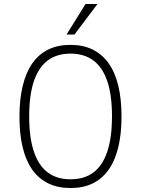

<svg xmlns="http://www.w3.org/2000/svg" viewBox="-20 -939 710 967"><path d="M335 8Q272 8 224 -15Q176 -38 143.5 -83Q111 -128 94.5 -195.5Q78 -263 78 -351Q78 -439 94.5 -507Q111 -575 143.5 -621Q176 -667 224 -690Q272 -713 335 -713Q399 -713 446.5 -689.5Q494 -666 526.5 -621Q559 -576 575.5 -508.5Q592 -441 592 -352Q592 -264 575.5 -196.5Q559 -129 526.5 -83.5Q494 -38 446.5 -15Q399 8 335 8ZM335 -36Q404 -36 450 -70Q496 -104 520 -174.5Q544 -245 544 -353Q544 -461 520 -531Q496 -601 449.5 -635Q403 -669 335 -669Q267 -669 221 -635Q175 -601 151 -531Q127 -461 127 -352Q127 -245 151 -174.5Q175 -104 221 -70Q267 -36 335 -36ZM315 -765 411 -919H471L355 -765Z"/></svg>

Font: Nunito Sans 7pt Condensed ExtraLight
Style: Regular
Weight: 250
Width: 3
Designer: Vernon Adams
Foundry: Vernon Adams
Version: Version 3.101;gftools[0.9.27]